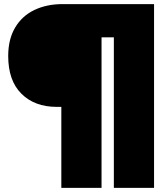

<svg xmlns="http://www.w3.org/2000/svg" viewBox="-20 -782 791 936"><path d="M279 -261H256Q149 -261 84.5 -325Q20 -389 20 -509Q20 -591 54 -648Q88 -705 148 -733.5Q208 -762 285 -762H731V134H535V-600H475V134H279Z"/></svg>

Font: Readiness ExtraBold
Style: Regular
Weight: 800
Designer: Katatrad Team
Foundry: CadsonDemak
Version: Version 1.00;January 16, 2020;FontCreator 12.0.0.2550 64-bit